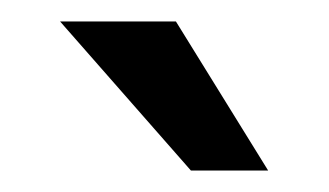

<svg xmlns="http://www.w3.org/2000/svg" viewBox="-20 -746 307 179"><path d="M158 -587 36 -726H144L230 -587Z"/></svg>

Font: Montagu Slab 24pt
Style: Regular
Weight: 400
Designer: Florian Karsten
Foundry: Florian Karsten
Version: Version 1.000